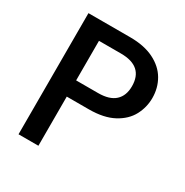

<svg xmlns="http://www.w3.org/2000/svg" viewBox="-161 -825 917 954"><g transform="rotate(30 297.5 -347.5)"><path d="M315 -282H189V0H75V-695H315Q395 -695 450.5 -667.5Q506 -640 533.5 -593Q561 -546 561 -488Q561 -435 536 -388Q511 -341 456 -311.5Q401 -282 315 -282ZM315 -375Q380 -375 412 -404.5Q444 -434 444 -488Q444 -602 315 -602H189V-375Z"/></g></svg>

Font: Poppins-tnum Medium
Style: Regular
Weight: 500
Designer: Ninad Kale (Devanagari), Jonny Pinhorn (Latin)
Foundry: Indian Type Foundry
Version: Version 4.004